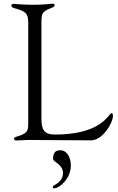

<svg xmlns="http://www.w3.org/2000/svg" viewBox="-20 -753 635 1034"><path d="M203.1 -113.6V-624.3C203.1 -680 205.3 -689.6 251.4 -708.1C270.6 -715.9 274.1 -718 274.1 -725.1C274.1 -730.5 270.6 -733 262.8 -733C248.6 -733 225.1 -727.3 160.5 -727.3C92.3 -727.3 66.8 -732.2 54 -732.2C45.5 -732.2 41.2 -728.7 41.2 -722.3C41.2 -717.3 44 -713.1 58.2 -708.8C113.6 -692.5 132.1 -684.7 132.1 -632.1V-100.9C131.7 -55 135.3 -37.3 78.1 -19.9C62.9 -14.9 55.8 -14.6 55.4 -5.7C55.8 -1.1 58.9 3.6 68.2 3.6C79.5 3.6 97.3 1.8 132.1 0.7C209.5 0.7 355.5 2.8 470.2 2.8C533.4 2.8 588.1 -91.6 588.1 -127.8C588.1 -137.4 587 -143.5 581 -143.5C578.1 -143.5 574.6 -140.3 570.3 -134.9C547.9 -107.6 487.6 -28.4 277 -28.4C218 -28.4 203.8 -52.6 203.1 -113.6ZM264.2 254.3C264.2 257.8 266 261.4 271 261.4C300.4 261.4 361.5 208.5 361.5 139.2C361.5 93.8 340.2 56.1 304.7 56.1C262.4 56.1 266 95.9 266 103.7C266 119.3 319.2 131 319.2 179.3C319.2 218 289.1 235.1 269.9 246.4C267 248.2 264.2 250.4 264.2 254.3Z"/></svg>

Font: Margiela Serif Light
Style: Regular
Weight: 300
Designer: Andreas Faust, Stefan Endress
Version: Version 1.002;FEAKit 1.0